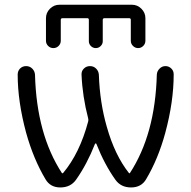

<svg xmlns="http://www.w3.org/2000/svg" viewBox="-20 -825 819 822"><path d="M248 -747.1Q240.2 -747.1 240.2 -740.2V-650.4Q240.2 -637.7 231 -628.4Q221.7 -619.1 208.5 -619.1Q195.3 -619.1 186 -628.4Q176.8 -637.7 176.8 -650.4V-747.1Q176.8 -770.5 193.8 -787.6Q210.9 -804.7 234.4 -804.7H544.9Q568.4 -804.7 585.4 -787.6Q602.5 -770.5 602.5 -747.1V-650.4Q602.5 -637.7 593.3 -628.4Q584 -619.1 571.3 -619.1Q558.6 -619.1 549.3 -628.4Q540 -637.7 540 -650.4V-740.2Q540 -747.1 533.2 -747.1H427.7Q419.9 -747.1 419.9 -740.2V-648.4Q419.9 -636.7 411.1 -627.9Q402.3 -619.1 390.1 -619.1Q377.9 -619.1 369.1 -627.9Q360.4 -636.7 360.4 -648.4V-740.2Q360.4 -747.1 353.5 -747.1ZM536.1 -84Q644.5 -250 651.4 -505.9Q652.3 -520.5 663.1 -531.2Q673.8 -542 688.5 -542Q703.1 -542 713.9 -531.2Q723.6 -521.5 723.6 -506.8Q723.6 -389.6 687.5 -255.9Q657.2 -144.5 605.5 -57.6Q585 -22.5 541 -22.5Q498 -22.5 474.6 -54.7Q427.7 -120.1 392.6 -209Q391.6 -210.9 389.6 -210.9Q387.7 -210.9 386.7 -209Q352.5 -122.1 305.7 -55.7Q282.2 -22.5 238.3 -22.5Q195.3 -22.5 174.8 -57.6Q123 -144.5 91.8 -256.8Q55.7 -390.6 55.7 -505.9Q55.7 -520.5 65.4 -531.2Q76.2 -542 91.8 -542Q107.4 -542 118.2 -531.2Q128.9 -520.5 129.9 -504.9Q136.7 -250 245.1 -84Q246.1 -83 247.6 -83Q249 -83 250 -84Q321.3 -168.9 357.4 -304.7Q359.4 -311.5 357.4 -318.4Q333 -412.1 329.1 -504.9Q328.1 -520.5 338.9 -531.2Q349.6 -542 365.2 -542Q380.9 -542 391.6 -531.2Q402.3 -520.5 403.3 -504.9Q407.2 -385.7 437.5 -281.2Q471.7 -160.2 532.2 -84Q533.2 -83 534.2 -83Q535.2 -83 536.1 -84Z"/></svg>

Font: Gen Jyuu Gothic P Normal
Style: Regular
Weight: 300
Designer: [Source Han Sans]
Ryoko NISHIZUKA  (kana & ideographs); Paul D. Hunt (Latin, Greek & Cyrillic); Wenlong ZHANG  (bopomofo
Version: Version 1.002.20150607